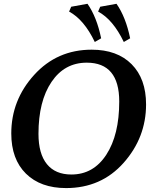

<svg xmlns="http://www.w3.org/2000/svg" viewBox="-20 -959 827 989"><path d="M320.3 9.8Q189 9.8 113.5 -64.7Q38.1 -139.2 38.1 -271.5Q38.1 -443.4 156 -573.2Q273.9 -703.1 452.1 -703.1Q583.5 -703.1 658 -628.2Q732.4 -553.2 732.4 -421.4Q732.4 -250.5 616.9 -120.4Q501.5 9.8 320.3 9.8ZM347.7 -60.1Q461.4 -60.1 527.8 -162.4Q594.2 -264.6 594.2 -436Q594.2 -636.2 426.8 -636.2Q312.5 -636.2 245.4 -537.1Q178.2 -438 178.2 -269.5Q178.2 -167 221.7 -113.5Q265.1 -60.1 347.7 -60.1ZM468.3 -742.7Q413.1 -857.9 335.9 -899.4L346.7 -924.3L430.7 -939.5Q478.5 -871.1 501 -761.7ZM617.7 -742.7Q562.5 -857.9 485.4 -899.4L496.1 -924.3L580.1 -939.5Q627.9 -871.1 650.4 -761.7Z"/></svg>

Font: Kelvinch
Style: Bold Italic
Weight: 700
Italic angle: -10°
Designer: Paul James Miller
Foundry: High-Logic / Made with FontCreator
Version: Version 3.30 September 23, 2016